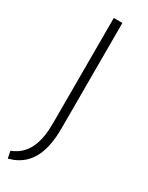

<svg xmlns="http://www.w3.org/2000/svg" viewBox="-196 -568 627 812"><g transform="rotate(30 117.0 -162.5)"><path d="M140 -18Q140 65 116.5 117Q93 169 45 193Q40 196 33.5 198.5Q27 201 20.5 203Q14 205 7 207L0 173Q7 170 13.5 167Q20 164 26 160Q62 138 80 94.5Q98 51 98 -19V-532H140Z"/></g></svg>

Font: Georama Expanded ExtraLight
Style: Regular
Weight: 250
Width: 7
Designer: Jean-Baptiste Levee
Foundry: Production Type
Version: Version 1.001